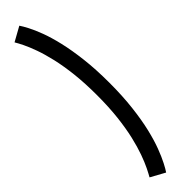

<svg xmlns="http://www.w3.org/2000/svg" viewBox="-334 -718 880 880"><g transform="rotate(-45 106.0 -278.0)"><path d="M85.3 197.4Q94.3 184.5 107.6 158.7Q121 132.9 135.8 94Q150.6 55.1 163.3 2Q176 -51.2 184.2 -121.2Q192.5 -191.1 192.5 -277.4Q192.5 -364.5 184.2 -434.3Q176 -504.1 163.3 -558.2Q150.6 -612.3 135.8 -651.5Q121 -690.7 107.6 -716.1Q94.3 -741.5 85.3 -754.4L15.8 -715.8Q24 -702.4 36.4 -677.3Q48.7 -652.2 61.9 -615.4Q75.1 -578.6 86.6 -529.3Q98 -479.9 105.1 -417.1Q112.1 -354.3 112.1 -277.4Q112.1 -201 105.1 -138.7Q98 -76.3 86.6 -27.3Q75.1 21.7 61.9 58.4Q48.7 95.1 36.4 120.1Q24 145.2 15.8 159.3Z"/></g></svg>

Font: Anybody Thin Condensed
Style: Regular
Weight: 100
Width: 3
Version: Version 1.113;gftools[0.9.25]